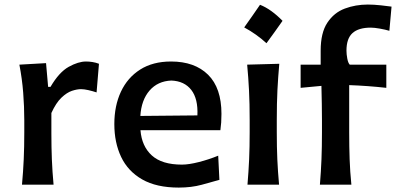

<svg xmlns="http://www.w3.org/2000/svg" viewBox="-20 -828 1777 861"><path d="M78.6 0Q84 -58.6 86.4 -113.5Q88.9 -168.5 88.9 -235.4V-289.1Q88.9 -349.6 84 -412.4Q79.1 -475.1 66.9 -538.1L186.5 -544.9L195.8 -438.5H206.5Q245.1 -504.4 288.1 -528.3Q331.1 -552.2 365.7 -552.2Q379.4 -552.2 394.8 -549.8Q410.2 -547.4 423.8 -542L413.1 -413.6Q395.5 -419.4 376.5 -423.8Q357.4 -428.2 343.3 -428.2Q325.7 -428.2 302.7 -420.7Q279.8 -413.1 255.6 -390.1Q231.4 -367.2 210.4 -321.3V-229.5Q210.4 -167 212.6 -112.8Q214.8 -58.6 220.2 0Z M781.7 13.2Q681.6 13.2 617.7 -23.4Q553.7 -60.1 523.2 -124.3Q492.7 -188.5 492.7 -271.5Q492.7 -353.5 522.2 -416.7Q551.8 -480 608.6 -516.1Q665.5 -552.2 747.1 -552.2Q853 -552.2 913.1 -492.9Q973.1 -433.6 973.1 -317.4Q973.1 -295.9 971.9 -278.6Q970.7 -261.2 968.3 -244.1H609.9Q615.7 -171.9 660.9 -130.9Q706.1 -89.8 795.9 -89.8Q826.7 -89.8 871.8 -101.3Q917 -112.8 958.5 -129.9L963.9 -21.5Q931.2 -12.2 884.8 0.5Q838.4 13.2 781.7 13.2ZM865.2 -310.5Q868.7 -384.8 837.9 -424.6Q807.1 -464.4 748.5 -466.8Q687.5 -464.4 650.6 -421.9Q613.8 -379.4 609.4 -308.1Z M1146 -806.6Q1171.8 -796.4 1197.1 -778.1Q1222.3 -759.9 1247 -734.6Q1229.8 -709.9 1211.8 -684.9Q1193.8 -660 1175 -634.2Q1129.9 -675.5 1075.1 -705.1Q1093.4 -730.9 1110.9 -755.8Q1128.3 -780.8 1146 -806.6ZM1089.8 0Q1094.7 -58.6 1097.2 -113.5Q1099.6 -168.5 1099.6 -235.4V-289.1Q1099.6 -364.7 1096.7 -422.1Q1093.8 -479.5 1088.4 -538.1L1232.4 -542Q1227.1 -482.4 1224.1 -424.3Q1221.2 -366.2 1221.2 -289.1V-235.4Q1221.2 -168.5 1223.6 -113.5Q1226.1 -58.6 1231.4 0Z M1414.6 0Q1419.4 -58.6 1421.6 -113.5Q1423.8 -168.5 1423.8 -235.4V-289.1Q1423.8 -323.7 1423.1 -361.8Q1422.4 -399.9 1421.4 -442.9L1328.1 -434.1V-538.1H1418V-600.6Q1418 -681.2 1448 -726.3Q1478 -771.5 1526.4 -789.6Q1574.7 -807.6 1629.4 -807.6Q1655.8 -807.6 1687.5 -804.2Q1719.2 -800.8 1735.8 -798.3L1726.1 -689.9Q1708 -695.3 1683.3 -699.7Q1658.7 -704.1 1642.6 -704.1Q1587.9 -704.1 1560.8 -679.7Q1533.7 -655.3 1533.7 -601.1Q1533.7 -584.5 1537.4 -565.2Q1541 -545.9 1548.3 -538.1H1712.4V-434.1Q1628.4 -443.4 1545.9 -446.3V-235.4Q1545.9 -168.5 1547.9 -113.5Q1549.8 -58.6 1555.7 0Z"/></svg>

Font: Pinar DS1 SemiBold
Style: Regular
Weight: 600
Designer: Amin Abedi
Version: Version 3.000